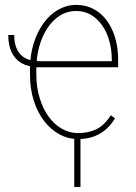

<svg xmlns="http://www.w3.org/2000/svg" viewBox="-20 -558 557 784"><path d="M13.7 -415H38.1Q38.1 -364.7 62.3 -337.2Q86.4 -309.6 132.8 -309.6V-284.7Q95.2 -284.7 68.6 -299.8Q42 -314.9 27.8 -344Q13.7 -373 13.7 -415ZM299.3 9.8Q258.3 9.8 222.7 -9.5Q187 -28.8 159.9 -64.2Q132.8 -99.6 117.7 -147.7Q102.5 -195.8 102.5 -252.9V-275.4Q102.5 -332.5 117.4 -380.6Q132.3 -428.7 158.2 -464.1Q184.1 -499.5 218.5 -518.8Q252.9 -538.1 291.5 -538.1Q329.1 -538.1 360.6 -522Q392.1 -505.9 414.8 -475.8Q437.5 -445.8 450 -404.5Q462.4 -363.3 462.4 -313.5V-283.2H119.1V-308.1H436.5V-314.5Q436.5 -354.5 426.5 -390.4Q416.5 -426.3 397.5 -453.9Q378.4 -481.4 351.6 -497.3Q324.7 -513.2 291.5 -513.2Q254.9 -513.2 225.1 -494.6Q195.3 -476.1 173.6 -443.1Q151.9 -410.2 140.1 -367.2Q128.4 -324.2 128.4 -275.4V-252.9Q128.4 -203.1 141.4 -159.7Q154.3 -116.2 177.2 -83.7Q200.2 -51.3 231.4 -33Q262.7 -14.6 299.3 -14.6Q338.9 -14.6 371.8 -29.5Q404.8 -44.4 432.6 -87.4L449.7 -74.7Q435.1 -50.3 414.1 -31.2Q393.1 -12.2 364.5 -1.2Q335.9 9.8 299.3 9.8ZM308.6 -11.7V205.6H283.2V-11.7Z"/></svg>

Font: Roboto Condensed Thin
Style: Regular
Weight: 250
Width: 3
Designer: Christian Robertson
Foundry: Google
Version: Version 3.009; 2024